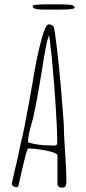

<svg xmlns="http://www.w3.org/2000/svg" viewBox="-20 -862 393 882"><path d="M244 -17V-148Q244 -160 193 -170Q142 -180 109 -180Q107 -180 102.5 -165Q98 -150 96 -143Q83 -91 70 -32L65 -10Q63 -2 55 -2Q47 -2 40.5 -7Q34 -12 34 -19L35 -21V-22L46 -72Q58 -119 67 -164Q77 -215 82 -230Q90 -263 114 -395L120 -428Q146 -582 156 -622Q161 -646 174 -693Q179 -713 188 -733Q197 -750 203 -750Q219 -750 226 -740Q231 -731 241.5 -641Q252 -551 260 -459L273 -293Q273 -250 279 -163Q285 -75 285 -32V-28Q285 -17 282 -8Q278 0 263 0Q255 0 249.5 -5Q244 -10 244 -17ZM243 -203Q243 -265 236 -372.5Q229 -480 221 -562Q219 -597 213 -639L209 -678Q209 -677 207 -689L205 -701Q197 -679 189.5 -640Q182 -601 174 -548Q150 -399 133 -324L124 -290Q109 -240 109 -214V-208Q153 -194 210 -194H216Q219 -193 223 -193Q243 -193 243 -203ZM151 -820Q136 -822 132 -827Q130 -831 130 -834Q130 -842 194 -842H250Q285 -842 301 -840Q313 -839 318 -835.5Q323 -832 323 -826Q321 -818 259 -818H202H183Q158 -818 151 -820Z"/></svg>

Font: Amatic SC
Style: Regular
Weight: 400
Designer: Multiple Designers
Foundry: Vernon Adams
Version: Version 2.505